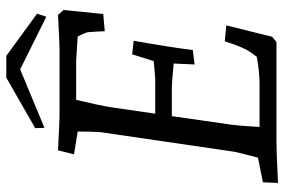

<svg xmlns="http://www.w3.org/2000/svg" viewBox="-170 -748 923 624"><g transform="rotate(-90 292.0 -436.5)"><path d="M11 -44 91 -60Q107 -120 110 -135L174 -572Q176 -600 176 -646L102 -658L115 -710Q210 -705 230 -705H443Q463 -705 555 -710L571 -692L558 -563L502 -558L501 -581L499 -612Q498 -620 485 -646L406 -651H279Q261 -576 255 -538L234 -394H347L374 -396L405 -399L427 -469L471 -464Q448 -333 441 -272L394 -266L397 -334Q335 -340 320 -340H226L201 -165Q195 -131 191 -55H332Q370 -55 419 -64Q438 -89 443 -100Q456 -125 469 -168L521 -163L484 -14L467 0H353H143Q111 0 31 4L9 5ZM378 -833 188 -754 187 -784 351 -878H422L559 -778L549 -748Z"/></g></svg>

Font: Andada Pro
Style: Italic
Weight: 400
Italic angle: -7°
Designer: Carolina Giovagnoli
Foundry: Huerta Tipografica
Version: Version 3.005; ttfautohint (v1.8.4)